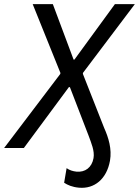

<svg xmlns="http://www.w3.org/2000/svg" viewBox="-55 -720 676 934"><path d="M452 -97 348 -361 349 -366 601 -700H504L307 -430H303L202 -700H104L239 -365L238 -360L-35 0H61L280 -296H285L376 -60C389 -24 406 14 400 49C392 95 359 119 317 115C299 113 283 108 269 98L257 169C274 180 296 190 329 193C404 200 464 151 480 62C490 5 473 -50 452 -97Z"/></svg>

Font: Fixel Text 20240404
Style: Italic
Weight: 400
Width: 4
Italic angle: -10°
Designer: AlfaBravo + MacPaw
Foundry: Kyrylo Tkachov, Marchela Mozhyna, Serhii Makarenko, Maria Weinstein, Zakhar Kryvoshyya
Version: Version 1.211;Glyphs 3.2 (3225)